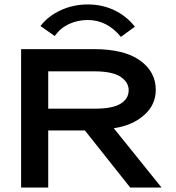

<svg xmlns="http://www.w3.org/2000/svg" viewBox="-20 -844 790 864"><path d="M75 0V-623H401Q539 -623 610 -572Q681 -521 681 -440Q681 -372 628 -325.5Q575 -279 492 -267L707 0H566L362 -257H197V0ZM197 -355H408Q487 -355 523 -377.5Q559 -400 559 -438Q559 -474 522.5 -498.5Q486 -523 403 -523H197ZM226 -682 162 -727Q198 -773 254.5 -798.5Q311 -824 375 -824Q439 -824 493.5 -798.5Q548 -773 587 -724L524 -678Q462 -754 375 -754Q331 -754 292 -736.5Q253 -719 226 -682Z"/></svg>

Font: Inconsolata ExtraExpanded
Style: Bold
Weight: 700
Width: 8
Monospace: yes
Designer: Raph Levien, Cyreal, Brenton Simpson
Foundry: Raph Levien, Cyreal, Google
Version: Version 3.100; ttfautohint (v1.8.4.7-5d5b)